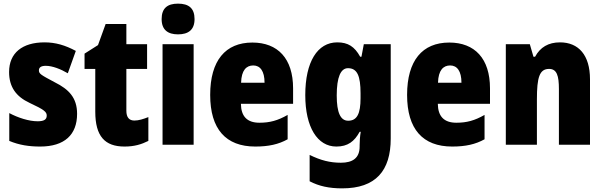

<svg xmlns="http://www.w3.org/2000/svg" viewBox="-20 -796 3318 1056"><path d="M404 -170C404 -259 358 -305 282 -343C205 -384 194 -390 194 -409C194 -426 207 -434 232 -434C268 -434 314 -416 353 -393L397 -516C339 -547 286 -563 225 -563C103 -563 30 -505 30 -400C30 -318 68 -265 143 -230C225 -192 237 -180 237 -160C237 -138 221 -129 187 -129C139 -129 80 -148 31 -174V-21C86 2 140 10 201 10C335 10 404 -55 404 -170Z M719 -133C690 -133 675 -151 675 -187V-417H789V-553H675V-664H561L519 -548L445 -501V-417H504V-182C504 -46 557 10 665 10C719 10 758 -2 796 -21V-152C768 -141 743 -133 719 -133Z M959 -776C901 -776 869 -751 869 -691C869 -632 903 -607 959 -607C1016 -607 1050 -632 1050 -691C1050 -751 1018 -776 959 -776ZM1045 -553H874V0H1045Z M1368 -562C1220 -562 1136 -463 1136 -274C1136 -86 1222 10 1384 10C1457 10 1512 -2 1562 -30V-164C1508 -133 1464 -121 1407 -121C1339 -121 1306 -156 1305 -225H1592V-310C1592 -474 1508 -562 1368 -562ZM1373 -436C1411 -436 1435 -405 1435 -341H1306C1308 -410 1335 -436 1373 -436Z M1835 -563C1726 -563 1659 -456 1659 -273C1659 -96 1726 10 1830 10C1893 10 1929 -18 1958 -71H1964C1960 -49 1958 -17 1958 3V10C1958 73 1920 99 1855 99C1795 99 1744 86 1683 56V201C1735 228 1790 240 1862 240C2047 240 2129 143 2129 -34V-553H1981L1968 -484H1961C1930 -540 1894 -563 1835 -563ZM1894 -421C1945 -421 1963 -378 1963 -283V-256C1963 -171 1944 -132 1895 -132C1853 -132 1832 -176 1832 -271C1832 -372 1854 -421 1894 -421Z M2451 -562C2303 -562 2219 -463 2219 -274C2219 -86 2305 10 2467 10C2540 10 2595 -2 2645 -30V-164C2591 -133 2547 -121 2490 -121C2422 -121 2389 -156 2388 -225H2675V-310C2675 -474 2591 -562 2451 -562ZM2456 -436C2494 -436 2518 -405 2518 -341H2389C2391 -410 2418 -436 2456 -436Z M3060 -563C2996 -563 2951 -536 2923 -484H2914L2894 -553H2762V0H2933V-250C2933 -370 2947 -417 3000 -417C3043 -417 3054 -379 3054 -306V0H3225V-360C3225 -493 3162 -563 3060 -563Z"/></svg>

Font: Noto Sans Georgian Condensed Black
Style: Regular
Weight: 900
Width: 3
Designer: Monotype Design Team, Akaki Razmadze
Foundry: Google LLC
Version: Version 2.005